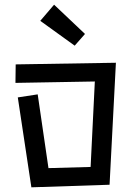

<svg xmlns="http://www.w3.org/2000/svg" viewBox="-20 -775 577 820"><path d="M211 -755 343 -630 299 -580 152 -686ZM56 -359 141 -372 187 -57 367 -62 385 -427 46 -421 47 -500 475 -507 448 13V14L114 25Z"/></svg>

Font: Stick
Style: Regular
Weight: 400
Designer: Fontworks Inc.
Foundry: Fontworks Inc.
Version: Version 1.100